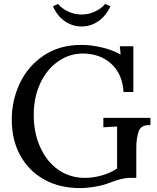

<svg xmlns="http://www.w3.org/2000/svg" viewBox="-20 -944 801 979"><path d="M40 0ZM747 -306H744Q698 -308 686.5 -272.5Q675 -237 675 -192V-37H641Q602 -37 536 -11Q506 1 464 8Q422 15 387 15Q285 15 206.5 -28Q128 -71 84 -150Q40 -229 40 -335Q40 -431 80.5 -518Q121 -605 201.5 -660Q282 -715 395 -715Q446 -715 500 -702Q554 -689 595 -666L591 -708H660V-475H610Q604 -568 546.5 -619.5Q489 -671 402 -671Q334 -671 276.5 -631Q219 -591 185.5 -519.5Q152 -448 152 -358Q152 -266 185.5 -192.5Q219 -119 278 -78Q337 -37 413 -37Q454 -37 497.5 -49Q541 -61 578 -85H577V-299L507 -295V-343H747ZM396 -809Q350 -809 311 -835.5Q272 -862 250 -912L276 -924Q293 -902 326 -886Q359 -870 396 -870Q433 -870 466 -886Q499 -902 516 -924L543 -912Q520 -862 481 -835.5Q442 -809 396 -809Z"/></svg>

Font: Sumana
Style: Regular
Weight: 400
Designer: Cyreal, Alexei Vanyashin (Devanagari), Olga Karpushina (Latin)
Foundry: Cyreal
Version: Version 1.015;PS 001.015;hotconv 1.0.70;makeotf.lib2.5.58329